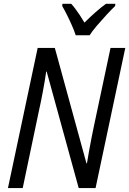

<svg xmlns="http://www.w3.org/2000/svg" viewBox="-20 -958 658 978"><path d="M20.5 0 171.9 -713.9H259.3L420.4 -126H422.9Q427.7 -155.8 433.6 -188.7Q439.5 -221.7 445.8 -253.7Q452.1 -285.6 457.5 -311.5L543 -713.9H618.2L466.8 0H380.9L217.8 -593.3H215.3Q212.4 -571.8 208 -545.9Q203.6 -520 198.5 -492.7Q193.4 -465.3 188.2 -439.7Q183.1 -414.1 178.2 -393.1L95.7 0ZM365.7 -778.3Q358.9 -799.8 346.7 -827.6Q334.5 -855.5 321 -882.3Q307.6 -909.2 296.9 -927.2L297.9 -938.5H342.8Q353 -927.7 364 -912.8Q375 -897.9 387 -880.1Q398.9 -862.3 410.2 -842.8Q438.5 -871.1 466.6 -895.8Q494.6 -920.4 519.5 -938.5H567.4L566.4 -927.2Q549.3 -911.1 523.9 -883.8Q498.5 -856.4 474.1 -827.9Q449.7 -799.3 436.5 -778.3Z"/></svg>

Font: Open Sans SemiCondensed
Style: Italic
Weight: 400
Width: 4
Italic angle: -12°
Designer: Monotype Design Team
Foundry: Monotype Imaging Inc.
Version: Version 3.000